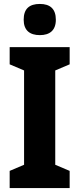

<svg xmlns="http://www.w3.org/2000/svg" viewBox="-20 -953 403 973"><path d="M182 -933C129 -933 100 -909 100 -853C100 -799 131 -775 182 -775C232 -775 263 -799 263 -853C263 -908 234 -933 182 -933ZM333 0V-87L260 -118V-596L333 -627V-714H29V-627L102 -596V-118L29 -87V0Z"/></svg>

Font: Noto Sans Myanmar UI Condensed ExtraBold
Style: Regular
Weight: 800
Width: 3
Designer: Monotype Design Team
Foundry: Monotype Imaging Inc.
Version: Version 2.103